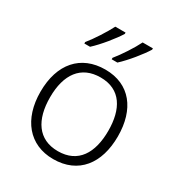

<svg xmlns="http://www.w3.org/2000/svg" viewBox="-182 -889 954 1022"><g transform="rotate(30 295.0 -378.0)"><path d="M460 -758V-766H397C375 -721 331 -654 299 -615V-606H334C378 -646 435 -717 460 -758ZM292 -758V-766H229C206 -721 163 -654 131 -615V-606H166C210 -646 267 -717 292 -758ZM533 -267C533 -432 450 -542 298 -542C148 -542 57 -439 57 -267C57 -99 147 10 294 10C449 10 533 -100 533 -267ZM116 -267C116 -408 177 -493 297 -493C422 -493 474 -399 474 -267C474 -131 419 -39 295 -39C173 -39 116 -130 116 -267Z"/></g></svg>

Font: Noto Sans Telugu Light
Style: Regular
Weight: 300
Designer: Jelle Bosma - Monotype Design Team
Foundry: Monotype Imaging Inc.
Version: Version 2.005